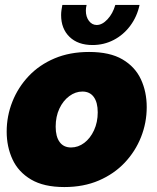

<svg xmlns="http://www.w3.org/2000/svg" viewBox="-20 -746 636 776"><path d="M240 10Q157 10 105.5 -20.5Q54 -51 30.5 -102Q7 -153 7 -214Q7 -277 30 -335Q53 -393 96 -438.5Q139 -484 200.5 -510Q262 -536 340 -536Q424 -536 475 -506Q526 -476 549.5 -425.5Q573 -375 573 -313Q573 -250 550 -192Q527 -134 484 -88.5Q441 -43 379.5 -16.5Q318 10 240 10ZM267 -150Q296 -150 320.5 -168.5Q345 -187 360 -219.5Q375 -252 375 -292Q375 -332 359 -354Q343 -376 313 -376Q285 -376 260 -357.5Q235 -339 220 -307Q205 -275 205 -234Q205 -194 221 -172Q237 -150 267 -150ZM371 -645Q393 -645 414.5 -668Q436 -691 446 -726H544Q534 -679 506.5 -642Q479 -605 439.5 -584.5Q400 -564 354 -564Q295 -564 261 -597Q227 -630 227 -685Q227 -695 228.5 -705.5Q230 -716 232 -726H330Q327 -714 327 -703Q327 -678 339.5 -661.5Q352 -645 371 -645Z"/></svg>

Font: Raleway Black
Style: Italic
Weight: 900
Italic angle: -12°
Designer: Matt McInerney, Pablo Impallari, Rodrigo Fuenzalida
Foundry: Matt McInerney, Pablo Impallari, Rodrigo Fuenzalida
Version: Version 4.101;RELEASE